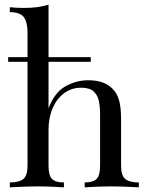

<svg xmlns="http://www.w3.org/2000/svg" viewBox="-20 -803 630 823"><path d="M369 -558V-538H15V-558ZM188 -783V-339Q214 -407 260.5 -433Q307 -459 358 -459Q396 -459 421.5 -449Q447 -439 464 -421Q483 -401 491 -371Q499 -341 499 -290V-93Q499 -51 516.5 -36Q534 -21 575 -21V0Q558 -1 523 -2.5Q488 -4 455 -4Q422 -4 390.5 -2.5Q359 -1 343 0V-21Q379 -21 394 -36Q409 -51 409 -93V-312Q409 -343 404 -369Q399 -395 381.5 -411Q364 -427 328 -427Q287 -427 255.5 -404Q224 -381 206 -340Q188 -299 188 -246V-93Q188 -51 203 -36Q218 -21 254 -21V0Q238 -1 206.5 -2.5Q175 -4 142 -4Q109 -4 74 -2.5Q39 -1 22 0V-21Q63 -21 80.5 -36Q98 -51 98 -93V-663Q98 -708 82 -729.5Q66 -751 22 -751V-772Q54 -769 84 -769Q113 -769 139.5 -772.5Q166 -776 188 -783Z"/></svg>

Font: Playfair Display
Style: Regular
Weight: 400
Designer: Claus Eggers Sørensen
Foundry: Claus Eggers Sørensen
Version: Version 1.203